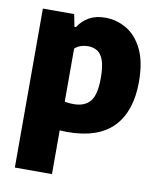

<svg xmlns="http://www.w3.org/2000/svg" viewBox="-86 -626 759 914"><g transform="rotate(10 293.0 -169.0)"><path d="M48.5 220V-548.5H200L211.5 -489H219Q238.5 -520.5 271 -539Q303.5 -557.5 349 -557.5Q404.5 -557.5 452.5 -529.2Q500.5 -501 530 -440.8Q559.5 -380.5 559.5 -284Q559.5 -142 486.8 -66Q414 10 264 10Q254.5 10 245.5 9.5Q236.5 9 228 8.5V220ZM271 -126Q324 -126 350.8 -157.2Q377.5 -188.5 377.5 -269.5Q377.5 -325.5 366.8 -355.8Q356 -386 336.5 -397.8Q317 -409.5 291 -409.5Q274 -409.5 257 -403.8Q240 -398 228 -386.5V-130Q237.5 -128 249.2 -127Q261 -126 271 -126Z"/></g></svg>

Font: Encode Sans SemiCondensed SemiCondensed ExtraBold
Style: Regular
Weight: 800
Width: 4
Designer: Multiple Designers
Foundry: Impallari Type
Version: Version 3.000; ttfautohint (v1.8.3) -l 8 -r 50 -G 200 -x 14 